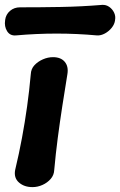

<svg xmlns="http://www.w3.org/2000/svg" viewBox="-49 -750 492 786"><path d="M84 16Q50 16 28.5 -3Q7 -22 13 -54Q29 -121 41 -185.5Q53 -250 62 -314.5Q71 -379 77 -446Q78 -468 92 -483Q106 -498 126.5 -507Q147 -516 168 -516Q200 -516 216 -497Q232 -478 227 -447Q216 -380 206 -315Q196 -250 187.5 -185.5Q179 -121 173 -54Q172 -33 158.5 -17.5Q145 -2 125 7Q105 16 84 16ZM422 -667Q420 -651 408.5 -636.5Q397 -622 380.5 -613Q364 -604 348 -605Q184 -620 16 -605Q-8 -603 -20 -622.5Q-32 -642 -28 -667V-668Q-25 -691 -8 -705.5Q9 -720 33 -720Q117 -720 200.5 -721.5Q284 -723 369 -730Q385 -731 398 -722Q411 -713 418 -698.5Q425 -684 422 -668Z"/></svg>

Font: Winky Sans SemiBold
Style: Italic
Weight: 600
Italic angle: -8.97852°
Designer: Simon Atzbach
Foundry: typofactur
Version: Version 1.205